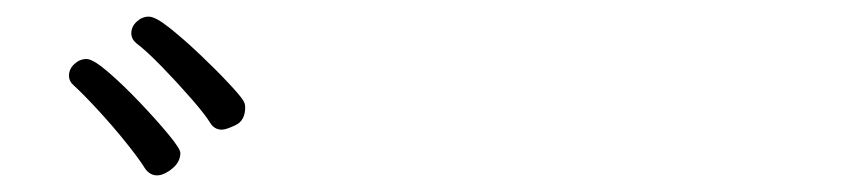

<svg xmlns="http://www.w3.org/2000/svg" viewBox="-20 -821 1040 231"><path d="M275 -692Q275 -676 263.5 -670.5Q252 -665 247 -665Q238 -665 233 -673Q227 -683 210 -702.5Q193 -722 174.5 -741Q156 -760 144 -769Q138 -774 138 -781Q138 -789 144.5 -795Q151 -801 159 -801Q167 -801 184 -787.5Q201 -774 220.5 -755.5Q240 -737 254.5 -721.5Q269 -706 272 -701Q275 -697 275 -692ZM187 -618Q185 -616 179.5 -613Q174 -610 169 -610Q160 -610 154 -619Q148 -629 132 -649Q116 -669 98 -688.5Q80 -708 69 -718Q63 -723 63 -730Q63 -738 69.5 -744Q76 -750 84 -750Q92 -750 110 -734.5Q128 -719 148 -698Q168 -677 182.5 -659.5Q197 -642 197 -637Q197 -626 187 -618Z"/></svg>

Font: Moon Stars Kai T Light
Style: Regular
Weight: 300
Designer: GuiWonder
Version: Version 1.101